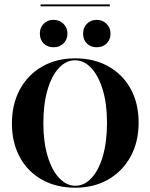

<svg xmlns="http://www.w3.org/2000/svg" viewBox="-20 -850 690 881"><path d="M325 11.3Q237.9 11.3 172.2 -25.8Q106.5 -62.9 70.6 -129.4Q34.7 -196 34.7 -283.9Q34.7 -371.8 71 -439.1Q107.3 -506.5 173 -544.4Q238.7 -582.3 325 -582.3Q412.1 -582.3 477.8 -545.2Q543.5 -508.1 579.8 -441.9Q616.1 -375.8 616.1 -287.1Q616.1 -199.2 579.4 -131.9Q542.7 -64.5 477 -26.6Q411.3 11.3 325 11.3ZM325.8 2.4Q366.9 2.4 400 -33.1Q433.1 -68.5 452 -133.9Q471 -199.2 471 -286.3Q471 -374.2 451.2 -438.7Q431.5 -503.2 398.4 -538.3Q365.3 -573.4 324.2 -573.4Q283.1 -573.4 250 -537.9Q216.9 -502.4 198 -437.5Q179 -372.6 179 -284.7Q179 -197.6 198.8 -132.7Q218.5 -67.7 252 -32.7Q285.5 2.4 325.8 2.4ZM225.8 -633.1Q198.4 -633.1 180.6 -650.4Q162.9 -667.7 162.9 -696Q162.9 -723.4 180.6 -741.1Q198.4 -758.9 225 -758.9Q253.2 -758.9 271.4 -740.7Q289.5 -722.6 289.5 -696Q289.5 -668.5 271.4 -650.8Q253.2 -633.1 225.8 -633.1ZM423.4 -633.1Q396 -633.1 378.6 -650.4Q361.3 -667.7 361.3 -696Q361.3 -723.4 379 -741.1Q396.8 -758.9 423.4 -758.9Q450.8 -758.9 469 -740.7Q487.1 -722.6 487.1 -696Q487.1 -668.5 469.4 -650.8Q451.6 -633.1 423.4 -633.1ZM166.1 -821V-829.8H483.9V-821Z"/></svg>

Font: Playfair 144pt SemiCondensed ExtraBold
Style: Regular
Weight: 800
Width: 4
Designer: Claus Eggers Sørensen
Foundry: Claus Eggers Sørensen
Version: Version 2.203